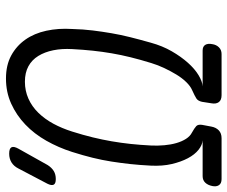

<svg xmlns="http://www.w3.org/2000/svg" viewBox="-100 -700 780 659"><g transform="rotate(-90 290.5 -370.0)"><path d="M146 0H6Q-9 0 -15 -9Q-21 -18 -18 -32Q-15 -47 -6.5 -56Q2 -65 16 -65H139Q123 -66 106.5 -79Q90 -92 77.5 -115.5Q65 -139 57.5 -171Q50 -203 52 -243Q54 -282 57.5 -314Q61 -346 66 -378Q71 -410 79 -442.5Q87 -475 99 -513Q114 -560 137.5 -601.5Q161 -643 193 -673.5Q225 -704 264.5 -722Q304 -740 351 -740Q397 -740 430 -722Q463 -704 484.5 -673.5Q506 -643 515 -601.5Q524 -560 521 -513Q520 -475 516 -442.5Q512 -410 506.5 -378Q501 -346 493 -314Q485 -282 474 -243Q463 -203 444.5 -171Q426 -139 405 -115.5Q384 -92 362.5 -79Q341 -66 324 -65H447Q461 -65 466.5 -56Q472 -47 469 -32Q467 -18 458 -9Q449 0 435 0H294Q277 0 270 -9.5Q263 -19 266 -35L271 -67Q274 -81 282.5 -86.5Q291 -92 311 -101Q325 -107 339 -121.5Q353 -136 364.5 -155Q376 -174 386.5 -196Q397 -218 404 -241Q416 -280 424 -312.5Q432 -345 437.5 -377Q443 -409 446.5 -442Q450 -475 452 -513Q454 -548 448 -577.5Q442 -607 428.5 -629Q415 -651 393 -663Q371 -675 340 -675Q309 -675 282 -663Q255 -651 233.5 -629Q212 -607 196 -577.5Q180 -548 169 -513Q157 -475 149 -442Q141 -409 135.5 -377Q130 -345 126.5 -312.5Q123 -280 121 -241Q120 -219 122 -196.5Q124 -174 129.5 -155Q135 -136 144 -122Q153 -108 165 -102Q181 -93 187.5 -87Q194 -81 192 -67L186 -35Q183 -19 173 -9.5Q163 0 146 0ZM54 -597Q45 -583 33.5 -576Q22 -569 6 -569Q-10 -569 -13.5 -576.5Q-17 -584 -10 -598L42 -697Q50 -713 63 -721Q76 -729 93 -729Q111 -729 115 -721Q119 -713 110 -697Z"/></g></svg>

Font: Maple Mono NL ExtraLight
Style: Italic
Weight: 275
Italic angle: -10°
Monospace: yes
Designer: subframe7536
Version: Version 7.000